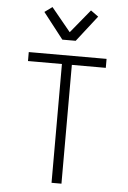

<svg xmlns="http://www.w3.org/2000/svg" viewBox="-60 -959 671 1003"><g transform="rotate(5 275.0 -457.5)"><path d="M249 0V-623H71V-670H479V-623H301V0ZM240 -750 134 -886 174 -915 275 -792 376 -915 416 -886 310 -750Z"/></g></svg>

Font: Lode Dark Term
Style: Regular
Weight: 400
Monospace: yes
Designer: Belleve Invis
Foundry: Belleve Invis
Version: Version 29.2.0